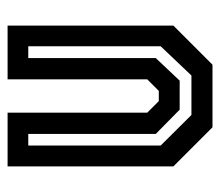

<svg xmlns="http://www.w3.org/2000/svg" viewBox="-57 -523 580 506"><g transform="rotate(-90 233.0 -270.0)"><path d="M150.5 0 47.5 -103V-540H189V-172L219.5 -141.5H246.5L277 -172V-540H418.5V-103L315.5 0ZM183 -55.5H287L364 -136.5V-485.5H333V-149.5L273.5 -86.5H197L133 -149.5V-485.5H102.5V-136.5Z"/></g></svg>

Font: Tourney Condensed SemiBold
Style: Regular
Weight: 600
Width: 3
Designer: Tyler Finck
Foundry: Etcetera Type Co
Version: Version 1.010; ttfautohint (v1.8.3)